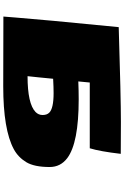

<svg xmlns="http://www.w3.org/2000/svg" viewBox="191 -938 772 1195"><g transform="rotate(90 577.5 -341.0)"><path d="M83.5 24.4 89.8 -54.2Q100.6 -198.2 149.4 -693.4Q588.9 -707 739 -707Q889.2 -707 938 -706.1Q922.9 -576.2 903.3 -513.2H494.1L487.3 -441.9Q543 -444.3 598.6 -444.3Q870.6 -444.3 964.8 -373Q1020 -331.1 1020 -263.7Q1020 -167.5 989.5 -117.4Q959 -67.4 909.2 -40.5Q787.1 25.4 517.6 25.4ZM454.6 -126Q626 -126 677.7 -175.8Q696.3 -194.3 696.3 -219.7Q696.3 -246.1 682.1 -260.7Q655.8 -288.1 559.6 -288.1Q524.4 -288.1 470.7 -285.2Q467.3 -244.6 461.7 -192.6Q456.1 -140.6 454.6 -126Z"/></g></svg>

Font: Seymour One
Style: Book
Weight: 400
Designer: vernon adams
Foundry: vernon adams
Version: Version 1.000; ttfautohint (v0.93) -l 8 -r 50 -G 200 -x 0 -w